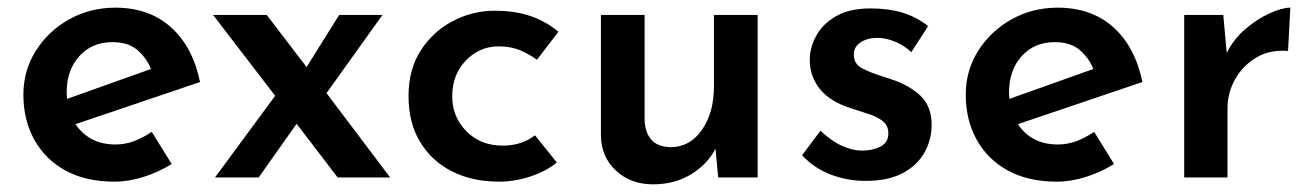

<svg xmlns="http://www.w3.org/2000/svg" viewBox="-20 -463 3424 501"><path d="M279 11Q204 11 151 -18Q98 -47 69.5 -98.5Q41 -150 41 -216Q41 -279 73.5 -330.5Q106 -382 160.5 -412.5Q215 -443 281 -443Q369 -443 426 -392Q483 -341 502 -249L177 -139Q213 -86 281 -86Q307 -86 330.5 -95Q354 -104 376 -119L428 -35Q394 -14 355 -1.5Q316 11 279 11ZM155 -205 374 -283Q363 -311 339 -332Q315 -353 273 -353Q220 -353 187 -316.5Q154 -280 154 -222Q154 -214 155 -205Z M998 0H861L754 -140L655 0H541L698 -213L536 -424H676L780 -288L865 -424H978L832 -220Z M1433 -39Q1405 -16 1364 -2.5Q1323 11 1283 11Q1212 11 1159 -16Q1106 -43 1076 -93Q1046 -143 1046 -212Q1046 -282 1078 -331.5Q1110 -381 1161.5 -408Q1213 -435 1271 -435Q1325 -435 1366 -420.5Q1407 -406 1437 -380L1381 -307Q1364 -320 1339 -331Q1314 -342 1281 -342Q1231 -342 1195.5 -305Q1160 -268 1160 -212Q1160 -158 1197 -120.5Q1234 -83 1292 -83Q1341 -83 1376 -110Z M1684 18Q1626 18 1587.5 -17.5Q1549 -53 1548 -109V-424H1662V-150Q1663 -118 1679 -99Q1695 -80 1730 -79Q1780 -79 1811.5 -124Q1843 -169 1843 -238V-424H1957V0H1854L1847 -75Q1826 -34 1783 -8Q1740 18 1684 18Z M2239 9Q2190 9 2146.5 -8Q2103 -25 2073 -58L2121 -122Q2149 -95 2177 -82.5Q2205 -70 2229 -70Q2257 -70 2277.5 -80.5Q2298 -91 2298 -115Q2298 -135 2284 -146.5Q2270 -158 2248 -165Q2226 -172 2202 -180Q2147 -197 2120 -230Q2093 -263 2093 -307Q2093 -339 2110 -370Q2127 -401 2162 -421Q2197 -441 2251 -441Q2299 -441 2335 -430Q2371 -419 2402 -395L2358 -327Q2340 -344 2316 -354Q2292 -364 2272 -364Q2245 -365 2226.5 -353Q2208 -341 2208 -322Q2207 -296 2231 -284Q2255 -272 2285 -263Q2290 -261 2295.5 -259.5Q2301 -258 2306 -256Q2352 -241 2381.5 -213.5Q2411 -186 2411 -137Q2411 -98 2392 -64.5Q2373 -31 2335 -11Q2297 9 2239 9Z M2738 11Q2663 11 2610 -18Q2557 -47 2528.5 -98.5Q2500 -150 2500 -216Q2500 -279 2532.5 -330.5Q2565 -382 2619.5 -412.5Q2674 -443 2740 -443Q2828 -443 2885 -392Q2942 -341 2961 -249L2636 -139Q2672 -86 2740 -86Q2766 -86 2789.5 -95Q2813 -104 2835 -119L2887 -35Q2853 -14 2814 -1.5Q2775 11 2738 11ZM2614 -205 2833 -283Q2822 -311 2798 -332Q2774 -353 2732 -353Q2679 -353 2646 -316.5Q2613 -280 2613 -222Q2613 -214 2614 -205Z M3172 -424 3181 -325Q3199 -361 3230 -387.5Q3261 -414 3293.5 -428.5Q3326 -443 3347 -443L3341 -330Q3293 -334 3257.5 -312.5Q3222 -291 3202.5 -255.5Q3183 -220 3183 -181V0H3070V-424Z"/></svg>

Font: Reem Kufi Medium
Style: Regular
Weight: 500
Designer: Khaled Hosny
Version: Version 1.001